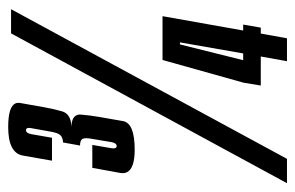

<svg xmlns="http://www.w3.org/2000/svg" viewBox="-146 -575 721 469"><g transform="rotate(-90 214.5 -340.5)"><path d="M83.5 -372Q38 -372 28.5 -390.5Q25 -397.5 26.5 -407Q33 -442 39 -475.5H95Q89 -442 87 -429Q85.5 -419.5 89 -417Q90 -416 92 -416Q99.5 -416 101.8 -428.5Q104 -441 109.5 -474.5Q113 -492 110 -498.8Q107 -505.5 93.5 -505.5L101 -547Q113.5 -547.5 119 -553.8Q124.5 -560 127.5 -577.5Q134 -612.5 136 -625Q137.5 -634 134.5 -636.5Q133 -637.5 131 -637.5Q123.5 -637.5 121.2 -624Q119 -610.5 112.5 -574H56.5Q62.5 -609.5 69 -645.2Q75.5 -681 138.5 -681Q189 -681 196.5 -663Q198.5 -658 197.5 -652Q192.5 -623 187 -593Q183.5 -572.5 177.2 -550Q171 -527.5 139.5 -526.5Q159.5 -526 166 -516.5Q170 -511 169 -502.5Q167 -479.5 163.5 -459.5Q158.5 -429 153.2 -400.5Q148 -372 83.5 -372ZM1.5 0 367.5 -674H426.5L61 0ZM299.5 0 311 -64H240L247 -106L302.5 -304H409.5L374.5 -107H389L381.5 -64H367L355.5 0ZM302 -107H318.5L345.5 -261.5H340.5Z"/></g></svg>

Font: Anybody UltraCondensed SemiBold
Style: Italic
Weight: 600
Width: 1
Italic angle: -10°
Designer: Tyler Finck
Foundry: Etcetera Type Company
Version: Version 1.010; ttfautohint (v1.8.3) -l 8 -r 50 -G 200 -x 14 